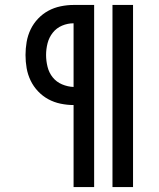

<svg xmlns="http://www.w3.org/2000/svg" viewBox="-20 -755 640 775"><path d="M434 0V-735H517V0ZM277 0V-331Q251 -331 224.5 -336.5Q198 -342 175 -354.5Q152 -367 133.5 -386.5Q115 -406 103.5 -430Q92 -454 87.5 -480Q83 -506 83 -533Q83 -559 87.5 -585.5Q92 -612 103.5 -636Q115 -660 133.5 -679.5Q152 -699 175 -711.5Q198 -724 224.5 -729.5Q251 -735 277 -735H360V0ZM277 -404V-661Q253 -661 230.5 -651.5Q208 -642 193 -623Q178 -604 172 -580.5Q166 -557 166 -533Q166 -509 172 -485Q178 -461 193 -442.5Q208 -424 230.5 -414.5Q253 -405 277 -404Z"/></svg>

Font: Iosevka Curly Extended
Style: Regular
Weight: 400
Width: 7
Monospace: yes
Designer: Belleve Invis
Foundry: Belleve Invis
Version: Version 11.1.0; ttfautohint (v1.8.3)